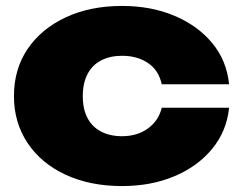

<svg xmlns="http://www.w3.org/2000/svg" viewBox="-20 -610 814 647"><path d="M752 -247Q744 -168 695 -108.5Q646 -49 567.5 -16Q489 17 391 17Q284 17 201.5 -21Q119 -59 73 -128Q27 -197 27 -286Q27 -377 73 -445Q119 -513 201.5 -551.5Q284 -590 391 -590Q489 -590 567.5 -557Q646 -524 695 -465Q744 -406 752 -326H525Q515 -373 479 -397.5Q443 -422 391 -422Q351 -422 321 -406.5Q291 -391 275 -360.5Q259 -330 259 -286Q259 -242 275 -212Q291 -182 321 -166.5Q351 -151 391 -151Q443 -151 479 -177.5Q515 -204 525 -247Z"/></svg>

Font: Unbounded ExtraBold
Style: Regular
Weight: 800
Designer: Luke Prowse, Jean-Baptiste Morizot, Fátima Lázaro, Florian Runge
Foundry: NaN
Version: Version 1.701;gftools[0.9.28.dev5+ged2979d]